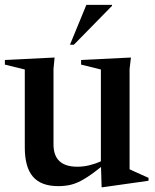

<svg xmlns="http://www.w3.org/2000/svg" viewBox="-22 -752 635 786"><path d="M197 -161Q197 -69.5 294.5 -69.5Q320.5 -69.5 345.2 -75.8Q370 -82 391 -91.5V-467.5L310 -487.5V-506.5L514 -516.5L508.5 -469.5V-59Q514.5 -56 529 -49.5Q543.5 -43 559.5 -35.8Q575.5 -28.5 586 -24V-12L398.5 14.5H394L391.5 -68.5Q350.5 -35.5 322 -18.8Q293.5 -2 269.2 4Q245 10 216.5 10Q146 10 112.8 -28.8Q79.5 -67.5 79.5 -148.5V-467.5L-2 -487.5V-506.5L201.5 -516.5L197 -469.5ZM264.5 -569 331.5 -732H436.5V-728L280.5 -569Z"/></svg>

Font: Newsreader 72pt Medium
Style: Regular
Weight: 500
Designer: Hugues Gentile
Foundry: Production Type
Version: Version 1.003; ttfautohint (v1.8.3)